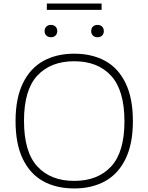

<svg xmlns="http://www.w3.org/2000/svg" viewBox="-20 -1051 835 1080"><path d="M67.5 -370Q67.5 -498.5 109 -583.2Q150.5 -668 224.5 -708.5Q298.5 -749 397.5 -749Q497.5 -749 571.5 -708.5Q645.5 -668 686.5 -583.2Q727.5 -498.5 727.5 -370Q727.5 -241.5 686 -156.8Q644.5 -72 570.5 -31.5Q496.5 9 397.5 9Q297 9 223.2 -31.5Q149.5 -72 108.5 -156.5Q67.5 -241 67.5 -370ZM680 -368Q680 -543 605 -624.8Q530 -706.5 397.5 -706.5Q265 -706.5 190 -625.8Q115 -545 115 -372Q115 -196.5 189.8 -115Q264.5 -33.5 397.5 -33.5Q530 -33.5 605 -114.5Q680 -195.5 680 -368ZM231 -876Q231 -892 240.8 -901.5Q250.5 -911 266.5 -911Q282.5 -911 292.2 -901.5Q302 -892 302 -876Q302 -860.5 292.2 -851Q282.5 -841.5 266.5 -841.5Q250.5 -841.5 240.8 -851Q231 -860.5 231 -876ZM493 -876Q493 -892 502.8 -901.5Q512.5 -911 528.5 -911Q544.5 -911 554.2 -901.5Q564 -892 564 -876Q564 -860.5 554.2 -851Q544.5 -841.5 528.5 -841.5Q512.5 -841.5 502.8 -851Q493 -860.5 493 -876ZM243.5 -995.5V-1031H551.5V-995.5Z"/></svg>

Font: Encode Sans Expanded ExtraLight
Style: Regular
Weight: 275
Width: 7
Designer: Multiple Designers
Foundry: Impallari Type
Version: Version 2.000